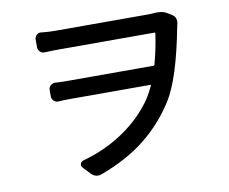

<svg xmlns="http://www.w3.org/2000/svg" viewBox="-82 -830 1165 976"><g transform="rotate(-10 500.0 -342.0)"><path d="M776.4 -722.7Q783.2 -722.7 789.1 -722.7Q819.3 -722.7 839.8 -709L860.4 -696.3Q873 -688.5 877.9 -674.8Q879.9 -667 879.9 -659.2Q879.9 -652.3 877.9 -645.5Q877 -641.6 876 -637.7Q825.2 -371.1 756.8 -264.6Q690.4 -161.1 597.2 -86.9Q503.9 -12.7 367.2 38.1Q357.4 42 347.7 42Q328.1 42 311.5 24.4L276.4 -12.7Q268.6 -21.5 272 -32.2Q275.4 -43 287.1 -46.9Q405.3 -79.1 501 -144.5Q596.7 -210 657.2 -298.8Q675.8 -328.1 691.4 -362.3Q693.4 -366.2 688.5 -366.2H277.3Q243.2 -366.2 215.8 -364.3Q201.2 -363.3 190.9 -373Q180.7 -382.8 180.7 -396.5V-428.7Q180.7 -442.4 190.9 -452.1Q201.2 -461.9 215.8 -460.9Q248 -459 274.4 -459H721.7Q725.6 -459 727.5 -462.9Q749 -542 759.8 -619.1Q759.8 -624 755.9 -624H262.7Q227.5 -624 189.5 -622.1Q175.8 -621.1 165.5 -630.9Q155.3 -640.6 155.3 -654.3V-694.3Q155.3 -708 165 -716.8Q173.8 -725.6 185.5 -725.6Q187.5 -725.6 189.5 -724.6Q230.5 -720.7 262.7 -720.7H737.3Q760.7 -720.7 776.4 -722.7Z"/></g></svg>

Font: Gen Jyuu Gothic L Monospace Medium
Style: Regular
Weight: 500
Designer: [Source Han Sans]
Ryoko NISHIZUKA  (kana & ideographs); Paul D. Hunt (Latin, Greek & Cyrillic); Wenlong ZHANG  (bopomofo
Version: Version 1.002.20150607